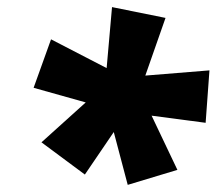

<svg xmlns="http://www.w3.org/2000/svg" viewBox="-20 -787 607 538"><path d="M387.2 -575.2 566.9 -589.8 556.2 -442.9 404.8 -462.9 477.1 -311 337.9 -269 298.8 -417 217.8 -297.9 96.2 -388.2 220.2 -500 74.2 -541 123 -676.8 278.8 -596.2 293.9 -767.1 443.8 -736.8Z"/></svg>

Font: Open Sans Hebrew Extra Bold
Style: Italic
Weight: 800
Italic angle: -12°
Foundry: Ascender Corporation, Yanek Iontef
Version: Version 2.001;PS 002.001;hotconv 1.0.70;makeotf.lib2.5.58329